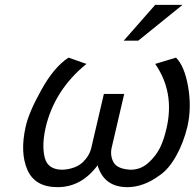

<svg xmlns="http://www.w3.org/2000/svg" viewBox="-20 -764 804 793"><path d="M621 -744H734L551 -596H491ZM441 -153Q434 -119 450 -92Q466 -66 519 -63Q560 -63 591 -90Q622 -117 640 -152Q657 -186 668 -235Q702 -383 621 -500L707 -526Q742 -491 757 -406Q772 -319 754 -241Q738 -174 707 -119Q677 -66 641 -41Q604 -14 572 -3Q539 9 506 9Q410 9 383 -81Q316 9 218 9Q124 9 93 -63Q62 -134 86 -241Q99 -300 151 -393Q203 -487 263 -526L337 -500Q204 -392 168 -235Q152 -162 165 -112Q178 -63 238 -63Q292 -66 322 -94Q349 -120 357 -153L409 -376H493Z"/></svg>

Font: Miedinger
Style: Italic
Weight: 400
Italic angle: -13°
Version: Version 001.000